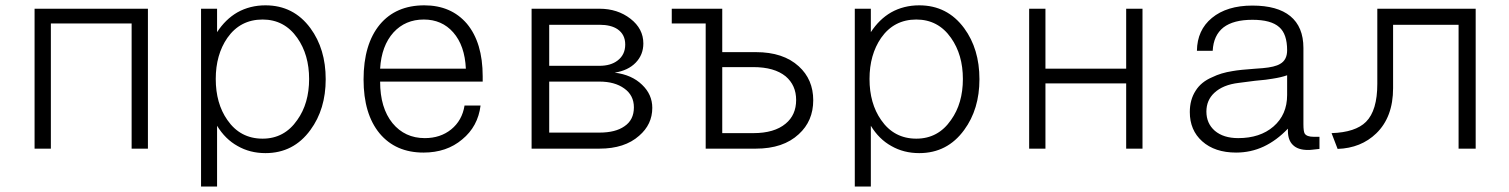

<svg xmlns="http://www.w3.org/2000/svg" viewBox="-20 -551 5603 713"><path d="M108.4 1H168.9V-463.9H468.8V1H529.3V-518.6H108.4Z M726.6 141.6H786.1V-84Q816.4 -34.2 862.3 -8.8Q908.2 17.6 965.8 17.6Q1070.3 17.6 1132.8 -68.4Q1189.5 -145.5 1189.5 -256.8Q1189.5 -369.1 1132.8 -446.3Q1070.3 -531.2 965.8 -531.2Q908.2 -531.2 861.3 -504.9Q817.4 -479.5 786.1 -431.6V-518.6H726.6ZM955.1 -478.5Q1036.1 -478.5 1084 -410.2Q1127.9 -347.7 1127.9 -257.8Q1127.9 -167 1084 -105.5Q1036.1 -36.1 955.1 -36.1Q872.1 -36.1 824.2 -105.5Q781.2 -167 781.2 -257.8Q781.2 -347.7 824.2 -410.2Q872.1 -478.5 955.1 -478.5Z M1391.6 -295.9Q1396.5 -380.9 1441.4 -430.7Q1485.4 -478.5 1553.7 -478.5Q1621.1 -478.5 1663.1 -430.7Q1706.1 -381.8 1710 -295.9ZM1391.6 -248H1772.5V-267.6Q1772.5 -392.6 1713.9 -462.9Q1655.3 -531.2 1555.7 -531.2Q1450.2 -531.2 1390.6 -460Q1330.1 -386.7 1330.1 -255.9Q1330.1 -127.9 1389.6 -55.7Q1449.2 15.6 1552.7 15.6Q1638.7 15.6 1696.3 -33.2Q1754.9 -81.1 1764.6 -159.2H1705.1Q1696.3 -103.5 1655.3 -70.3Q1615.2 -38.1 1557.6 -38.1Q1483.4 -38.1 1437.5 -93.8Q1391.6 -150.4 1391.6 -248Z M1954.1 1H2206.1Q2299.8 1 2353.5 -46.9Q2402.3 -88.9 2402.3 -150.4Q2402.3 -200.2 2364.3 -236.3Q2326.2 -273.4 2262.7 -281.2Q2312.5 -289.1 2340.8 -318.4Q2369.1 -347.7 2369.1 -389.6Q2369.1 -444.3 2321.3 -481.4Q2273.4 -518.6 2206.1 -518.6H1954.1ZM2206.1 -459Q2249 -459 2273.4 -442.4Q2301.8 -422.9 2301.8 -385.7Q2301.8 -347.7 2273.4 -326.2Q2248 -306.6 2206.1 -306.6H2019.5V-459ZM2019.5 -58.6V-248H2206.1Q2262.7 -248 2297.9 -222.7Q2334 -197.3 2334 -152.3Q2334 -105.5 2298.8 -82Q2265.6 -58.6 2206.1 -58.6Z M2600.6 1H2787.1Q2888.7 1 2946.3 -52.7Q3000 -101.6 3000 -178.7Q3000 -255.9 2946.3 -304.7Q2888.7 -357.4 2787.1 -357.4H2662.1V-518.6H2474.6V-463.9H2600.6ZM2662.1 -301.8H2777.3Q2855.5 -301.8 2897.5 -267.6Q2936.5 -234.4 2936.5 -179.7Q2936.5 -124 2897.5 -91.8Q2855.5 -56.6 2777.3 -56.6H2662.1Z M3154.3 141.6H3213.9V-84Q3244.1 -34.2 3290 -8.8Q3335.9 17.6 3393.6 17.6Q3498 17.6 3560.5 -68.4Q3617.2 -145.5 3617.2 -256.8Q3617.2 -369.1 3560.5 -446.3Q3498 -531.2 3393.6 -531.2Q3335.9 -531.2 3289.1 -504.9Q3245.1 -479.5 3213.9 -431.6V-518.6H3154.3ZM3382.8 -478.5Q3463.9 -478.5 3511.7 -410.2Q3555.7 -347.7 3555.7 -257.8Q3555.7 -167 3511.7 -105.5Q3463.9 -36.1 3382.8 -36.1Q3299.8 -36.1 3252 -105.5Q3209 -167 3209 -257.8Q3209 -347.7 3252 -410.2Q3299.8 -478.5 3382.8 -478.5Z M3801.8 1H3862.3V-241.2H4162.1V1H4222.7V-518.6H4162.1V-295.9H3862.3V-518.6H3801.8Z M4762.7 -73.2V-65.4Q4762.7 -30.3 4781.2 -12.7Q4799.8 5.9 4836.9 5.9Q4846.7 5.9 4853.5 4.9Q4866.2 3.9 4879.9 2V-43H4858.4Q4833 -43 4825.2 -54.7Q4820.3 -62.5 4820.3 -89.8V-373Q4820.3 -451.2 4771.5 -491.2Q4723.6 -530.3 4630.9 -530.3Q4536.1 -530.3 4480.5 -484.4Q4425.8 -439.5 4424.8 -362.3H4483.4Q4486.3 -419.9 4523.4 -449.2Q4560.5 -477.5 4630.9 -477.5Q4700.2 -477.5 4730.5 -450.2Q4759.8 -424.8 4759.8 -364.3Q4759.8 -328.1 4733.4 -313.5Q4713.9 -301.8 4668.9 -297.9L4641.6 -295.9Q4585 -292 4557.6 -287.1Q4513.7 -280.3 4482.4 -264.6Q4440.4 -247.1 4419.9 -213.9Q4398.4 -180.7 4398.4 -134.8Q4398.4 -67.4 4444.3 -26.4Q4491.2 15.6 4570.3 15.6Q4625 15.6 4672.9 -6.8Q4720.7 -29.3 4762.7 -73.2ZM4759.8 -271.5V-198.2Q4759.8 -125 4709 -81.1Q4659.2 -38.1 4578.1 -38.1Q4523.4 -38.1 4491.2 -65.4Q4460 -92.8 4460 -136.7Q4460 -178.7 4489.3 -206.1Q4521.5 -236.3 4580.1 -243.2L4640.6 -251Q4686.5 -254.9 4706.1 -258.8Q4738.3 -263.7 4759.8 -271.5Z M5460 -518.6H5094.7V-239.3Q5094.7 -140.6 5052.7 -98.6Q5013.7 -59.6 4924.8 -56.6L4947.3 2Q5034.2 -1 5090.8 -55.7Q5153.3 -116.2 5153.3 -223.6V-459H5396.5V1H5460Z"/></svg>

Font: Dotum
Style: Regular
Weight: 400
Version: Version 2.21